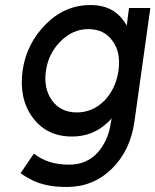

<svg xmlns="http://www.w3.org/2000/svg" viewBox="-20 -532 619 765"><path d="M341 -512Q239 -512 163 -436Q85 -358 70 -250Q55 -139 110 -64Q166 12 267 12Q351 12 410 -45Q414 -48 418 -52.5Q422 -57 425 -61Q424 -53 422.5 -47.5Q421 -42 420 -34Q415 -2 402 25.5Q389 53 370 75Q326 124 256 124Q212 124 178.5 113.5Q145 103 115 80L62 158Q84 174 109.5 186.5Q135 199 168.5 206Q202 213 246 213Q351 213 425 141Q500 68 516 -50L579 -500H494L485 -430Q482 -436 478.5 -441Q475 -446 472 -450Q428 -512 341 -512ZM332 -416Q396 -416 429 -368Q446 -345 451.5 -315Q457 -285 452 -250Q447 -215 433 -185Q419 -155 396 -131Q349 -84 286 -84Q222 -84 187 -132Q153 -180 163 -250Q173 -319 221 -367Q269 -416 332 -416Z"/></svg>

Font: Unageo
Style: Medium-Italic
Weight: 500
Designer: Richard Sepsi
Foundry: Richard Sepsi
Version: Version 2.000